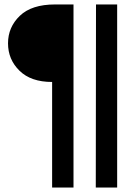

<svg xmlns="http://www.w3.org/2000/svg" viewBox="-20 -694 614 862"><path d="M506 148H410L411 -674H506ZM310 148H214V-326Q119 -326 67.5 -376.5Q16 -427 16 -499.5Q16 -572 69 -623Q122 -674 227 -674H310Z"/></svg>

Font: Hind Jalandhar SemiBold
Style: Regular
Weight: 600
Designer: Namrata Goyal
Foundry: Indian Type Foundry
Version: Version 0.702;PS 1.0;hotconv 1.0.81;makeotf.lib2.5.63406